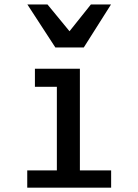

<svg xmlns="http://www.w3.org/2000/svg" viewBox="-20 -868 640 888"><path d="M141.5 -550H349.5V-80H494V0H106V-80H243V-168V-466.5H141.5ZM106.5 -847.5H199.5L301.5 -723.5L400.5 -847.5H493.5L367.5 -648.5H236Z"/></svg>

Font: JuliaMono SemiBold
Style: Regular
Weight: 600
Monospace: yes
Designer: cormullion
Foundry: corm
Version: Version 0.055; ttfautohint (v1.8.4)